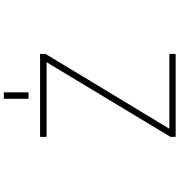

<svg xmlns="http://www.w3.org/2000/svg" viewBox="14 -984 971 1040"><g transform="rotate(-90 500.0 -463.5)"><path d="M485.4 -794.9V-928.7H520.5V-794.9ZM323.2 -32.2H728.5V2H279.3V-26.4L683.6 -697.3H279.3V-732.4H728.5V-703.1Z"/></g></svg>

Font: Gen Shin Gothic Monospace ExtraLight
Style: Regular
Weight: 200
Designer: [Source Han Sans]
Ryoko NISHIZUKA  (kana & ideographs); Paul D. Hunt (Latin, Greek & Cyrillic); Wenlong ZHANG  (bopomofo
Version: Version 1.002.20150607